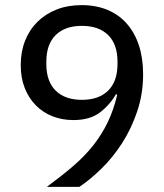

<svg xmlns="http://www.w3.org/2000/svg" viewBox="-20 -730 640 750"><path d="M539 -440Q539 -363 516 -295Q493 -227 457 -171Q421 -115 376.5 -71.5Q332 -28 290 0H163Q220 -42 265.5 -81Q311 -120 344.5 -162.5Q378 -205 401 -253Q424 -301 438 -360L433 -362Q409 -320 370 -290.5Q331 -261 267 -261Q222 -261 184.5 -276Q147 -291 119.5 -319Q92 -347 76.5 -386.5Q61 -426 61 -476Q61 -528 78 -571Q95 -614 126.5 -645Q158 -676 201.5 -693Q245 -710 299 -710Q355 -710 399.5 -691.5Q444 -673 475 -638Q506 -603 522.5 -553Q539 -503 539 -440ZM300 -340Q366 -340 402.5 -376Q439 -412 439 -480V-489Q439 -557 402.5 -593Q366 -629 300 -629Q234 -629 197.5 -593Q161 -557 161 -489V-480Q161 -412 197.5 -376Q234 -340 300 -340Z"/></svg>

Font: IBM Plex Sans Hebrew Text
Style: Regular
Weight: 450
Designer: Mike Abbink, Paul van der Laan, Pieter van Rosmalen, Yanek Iontef
Foundry: Bold Monday
Version: Version 1.2